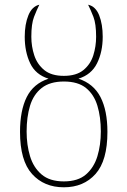

<svg xmlns="http://www.w3.org/2000/svg" viewBox="-20 -785 541 815"><path d="M251 10Q167 10 116 -46.5Q65 -103 65 -225Q65 -316 93.5 -373Q122 -430 186 -451Q131 -468 108 -516.5Q85 -565 85 -629Q85 -682 100.5 -720Q116 -758 147 -765Q136 -743 124.5 -713.5Q113 -684 113 -629Q113 -588 125.5 -550Q138 -512 168 -487.5Q198 -463 251 -463Q304 -463 334 -487.5Q364 -512 376 -550Q388 -588 388 -629Q388 -684 376.5 -713.5Q365 -743 354 -765Q386 -758 401 -720Q416 -682 416 -629Q416 -565 392 -516.5Q368 -468 313 -451Q377 -430 406.5 -373Q436 -316 436 -225Q436 -103 385.5 -46.5Q335 10 251 10ZM251 -15Q311 -15 345 -44.5Q379 -74 393.5 -122Q408 -170 408 -227Q408 -288 393.5 -336Q379 -384 345 -411.5Q311 -439 251 -439Q192 -439 157 -411.5Q122 -384 107.5 -336Q93 -288 93 -227Q93 -170 107.5 -122Q122 -74 156.5 -44.5Q191 -15 251 -15Z"/></svg>

Font: Noto Serif Thin
Style: Regular
Weight: 100
Designer: Monotype Design Team
Foundry: Monotype Imaging Inc.
Version: Version 2.015